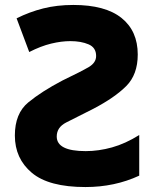

<svg xmlns="http://www.w3.org/2000/svg" viewBox="-20 -745 640 775"><path d="M325 10Q443 10 542 -36V-200Q486 -165 432 -150Q378 -135 326 -135Q209 -135 209 -194Q209 -231 247 -250.5Q285 -270 357 -306Q443 -351 489.5 -397.5Q536 -444 536 -525Q536 -620 470.5 -672.5Q405 -725 276 -725Q210 -725 154.5 -711Q99 -697 47 -671L98 -535Q145 -559 186.5 -569Q228 -579 264 -579Q307 -579 337.5 -566Q368 -553 368 -519Q368 -492 338.5 -474.5Q309 -457 232 -420Q148 -376 94 -331.5Q40 -287 40 -198Q40 -105 108.5 -47.5Q177 10 325 10Z"/></svg>

Font: Noto Sans Mono UI ExtraBold
Style: Regular
Weight: 800
Designer: Monotype Design team
Foundry: Monotype Imaging Inc.
Version: 1.000